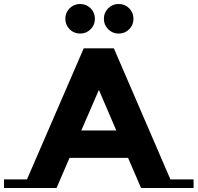

<svg xmlns="http://www.w3.org/2000/svg" viewBox="-122 -941 989 961"><path d="M847 -43V0H584L519 -151H226L161 0H-102V-43H13L297 -699H448L731 -43ZM373 -491 285 -288H460ZM226.5 -794.5Q205 -816 205 -847Q205 -878 226.5 -899.5Q248 -921 279 -921Q310 -921 331.5 -899.5Q353 -878 353 -847Q353 -816 331.5 -794.5Q310 -773 279 -773Q248 -773 226.5 -794.5ZM419.5 -794.5Q398 -816 398 -847Q398 -878 419.5 -899.5Q441 -921 472 -921Q503 -921 524.5 -899.5Q546 -878 546 -847Q546 -816 524.5 -794.5Q503 -773 472 -773Q441 -773 419.5 -794.5Z"/></svg>

Font: Montserrat Subrayada
Style: Bold
Weight: 700
Version: Version 2.001